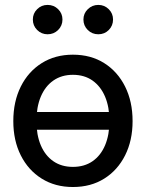

<svg xmlns="http://www.w3.org/2000/svg" viewBox="-20 -750 594 782"><path d="M465.8 -293.9V-221.7H88.4V-293.9ZM276.9 11.7Q204.6 11.7 149.9 -22.5Q95.2 -56.6 64.7 -117.2Q34.2 -177.7 34.2 -256.8Q34.2 -336.4 64.7 -397.5Q95.2 -458.5 149.9 -492.9Q204.6 -527.3 276.9 -527.3Q350.1 -527.3 404.5 -492.9Q459 -458.5 489.5 -397.5Q520 -336.4 520 -256.8Q520 -177.7 489.5 -117.2Q459 -56.6 404.5 -22.5Q350.1 11.7 276.9 11.7ZM276.9 -70.3Q323.7 -70.3 356.9 -93.3Q390.1 -116.2 408 -158.4Q425.8 -200.7 425.8 -256.8Q425.8 -314 408 -356.2Q390.1 -398.4 356.9 -421.9Q323.7 -445.3 276.9 -445.3Q231 -445.3 197.5 -422.1Q164.1 -398.9 146.2 -356.4Q128.4 -314 128.4 -256.8Q128.4 -200.2 146.2 -158.2Q164.1 -116.2 197.3 -93.3Q230.5 -70.3 276.9 -70.3ZM380.4 -610.4Q355 -610.4 337.4 -627.9Q319.8 -645.5 319.8 -670.4Q319.8 -695.3 337.6 -712.6Q355.5 -730 380.4 -730Q405.3 -730 422.9 -712.6Q440.4 -695.3 440.4 -670.4Q440.4 -645.5 423.1 -627.9Q405.8 -610.4 380.4 -610.4ZM173.8 -610.4Q148.9 -610.4 131.3 -627.9Q113.8 -645.5 113.8 -670.4Q113.8 -695.3 131.3 -712.6Q148.9 -730 173.8 -730Q199.2 -730 216.8 -712.6Q234.4 -695.3 234.4 -670.4Q234.4 -645.5 216.8 -627.9Q199.2 -610.4 173.8 -610.4Z"/></svg>

Font: Inter Cardless Display
Style: Regular
Weight: 400
Designer: Rasmus Andersson
Foundry: rsms
Version: Version 4.001;git-9221beed3